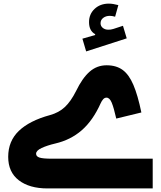

<svg xmlns="http://www.w3.org/2000/svg" viewBox="-20 -1055 899 1075"><path d="M642.6 -1026.4 624.5 -961.4Q608.4 -966.3 595.2 -966.3Q572.8 -966.3 557.9 -954.8Q543 -943.4 543 -924.8Q543 -909.2 555.4 -898.9Q567.9 -888.7 586.4 -888.7Q593.3 -888.7 600.3 -889.6Q607.4 -890.6 615.2 -893.1L668.5 -910.6L689.5 -840.3L462.4 -767.1L441.4 -838.4L512.7 -858.9V-863.8Q478.5 -882.3 478.5 -931.2Q478.5 -976.1 509.8 -1005.4Q541 -1034.7 589.8 -1034.7Q601.6 -1034.7 614.5 -1032.5Q627.4 -1030.3 642.6 -1026.4ZM630.9 -391.1Q617.2 -452.1 605.5 -480.2Q593.8 -508.3 576.2 -508.3Q565.4 -508.3 557.4 -499Q549.3 -489.7 543.5 -476.6Q500 -379.9 437.7 -325.7Q375.5 -271.5 289.6 -251.5Q243.7 -240.7 212.9 -226.3Q182.1 -211.9 182.1 -194.3Q182.1 -179.2 200.7 -172.9Q219.2 -166.5 269.5 -166.5H835V0H246.1Q144.5 0 85.2 -45.7Q25.9 -91.3 25.9 -176.8Q25.9 -265.1 85.7 -322.3Q145.5 -379.4 259.8 -410.6Q309.6 -424.3 343 -455.6Q376.5 -486.8 406.2 -545.9Q440.9 -617.7 481.7 -653.6Q522.5 -689.5 577.1 -689.5Q630.9 -689.5 666.5 -663.6Q702.1 -637.7 726.8 -579.8Q751.5 -522 771.5 -425.3Z"/></svg>

Font: Estedad-FD ExtraBold
Style: Regular
Weight: 800
Designer: Amin Abedi
Version: Version 7.3